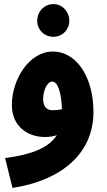

<svg xmlns="http://www.w3.org/2000/svg" viewBox="-20 -689 522 939"><path d="M241 -509C285 -509 319 -544 319 -587C319 -632 285 -669 241 -669C196 -669 162 -632 162 -587C162 -544 196 -509 241 -509ZM41 230C273 195 437 67 437 -141C437 -313 354 -436 240 -437C123 -438 38 -301 38 -175C38 -76 110 -19 200 -19C222 -19 241 -22 258 -28C214 41 118 69 5 84ZM191 -205C191 -246 211 -290 235 -290C265 -290 280 -230 283 -155C267 -151 251 -150 237 -150C206 -150 191 -170 191 -205Z"/></svg>

Font: Noto Sans Arabic ExtCond Blk
Style: Regular
Weight: 900
Width: 2
Designer: Monotype Design Team, Nadine Chahine, Nizar Qandah and Khaled Hosny
Foundry: Monotype Imaging Inc.
Version: Version 2.012